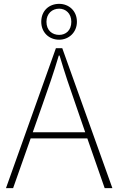

<svg xmlns="http://www.w3.org/2000/svg" viewBox="-20 -976 614 996"><path d="M287 -770C337 -770 379 -808 379 -863C379 -920 337 -956 287 -956C234 -956 194 -920 194 -863C194 -808 234 -770 287 -770ZM287 -795C251 -795 221 -818 221 -863C221 -906 251 -931 287 -931C321 -931 350 -906 350 -863C350 -818 321 -795 287 -795ZM11 0H48L139 -258H433L523 0H563L303 -726H270ZM150 -290 201 -435C232 -523 258 -597 285 -688H289C316 -597 341 -523 372 -435L422 -290Z"/></svg>

Font: Harano Aji Gothic ExtraLight
Style: Regular
Weight: 250
Foundry: Masamichi Hosoda
Version: HaranoAjiGothic-ExtraLight version 20230610;ttx 4.39.4